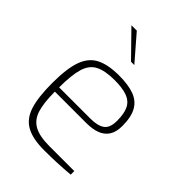

<svg xmlns="http://www.w3.org/2000/svg" viewBox="-221 -872 986 986"><g transform="rotate(45 271.5 -379.5)"><path d="M279 6Q198 6 151 -20Q104 -46 85 -105.5Q66 -165 66 -268Q66 -373 87 -431.5Q108 -490 155.5 -514Q203 -538 282 -538Q348 -538 391 -522.5Q434 -507 455.5 -469.5Q477 -432 477 -366Q477 -323 460 -296.5Q443 -270 411.5 -258Q380 -246 336 -246H107Q107 -166 121.5 -118.5Q136 -71 174.5 -49.5Q213 -28 286 -28H466V-2Q417 2 374.5 4Q332 6 279 6ZM107 -277H334Q387 -277 413 -296Q439 -315 439 -366Q439 -420 423.5 -450Q408 -480 373.5 -492.5Q339 -505 282 -505Q214 -505 175.5 -485.5Q137 -466 122 -416.5Q107 -367 107 -277ZM275 -631 144 -765H183L299 -631Z"/></g></svg>

Font: Exo Thin ExtraLight
Style: Regular
Weight: 250
Version: Version 2.000